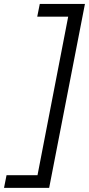

<svg xmlns="http://www.w3.org/2000/svg" viewBox="-21 -752 439 946"><path d="M11.2 111.2H163.8L315 -670H162.5L175 -732.5H397.5L221.2 173.8H-1.2Z"/></svg>

Font: Cambay
Style: Italic
Weight: 400
Italic angle: -11°
Designer: Pooja Saxena
Foundry: Pooja Saxena
Version: Version 1.019;PS 001.019;hotconv 1.0.70;makeotf.lib2.5.58329